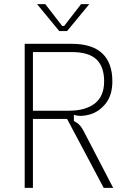

<svg xmlns="http://www.w3.org/2000/svg" viewBox="-20 -913 640 933"><path d="M100 -700H329Q428 -700 477 -653.5Q526 -607 526 -518Q526 -451 494 -410.5Q462 -370 417.5 -357Q373 -344 339 -355V-325L354 -316Q362 -311 370 -301.5Q378 -292 386 -277L530 0H484L306 -335H140V0H100ZM486 -518Q486 -589 448.5 -624.5Q411 -660 328 -660H140V-375H315Q395 -375 440.5 -410Q486 -445 486 -518ZM282 -787H292L374 -893H414L306 -762H268L160 -893H200Z"/></svg>

Font: Fliege Mono Thin
Style: Regular
Weight: 100
Version: Version 0.020;Glyphs 3.3 (3306)